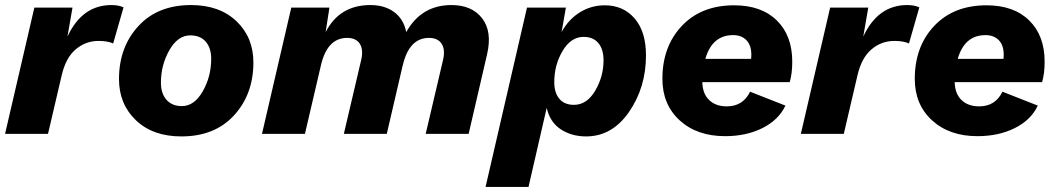

<svg xmlns="http://www.w3.org/2000/svg" viewBox="-20 -530 4189 760"><path d="M421 -510Q449 -510 469 -501L428 -358Q406 -368 370 -368Q319 -368 279.5 -334.5Q240 -301 224 -231L170 0H0L116 -500H267L247 -385Q305 -510 421 -510Z M698 10Q585 10 518 -54Q451 -118 451 -217Q451 -343 527.5 -426.5Q604 -510 736 -510Q849 -510 916 -446Q983 -382 983 -283Q983 -157 906.5 -73.5Q830 10 698 10ZM700 -110Q749 -110 782.5 -168.5Q816 -227 816 -297Q816 -340 794.5 -365Q773 -390 733 -390Q684 -390 650.5 -331.5Q617 -273 617 -203Q617 -160 639 -135Q661 -110 700 -110Z M1767 -510Q1848 -510 1888.5 -457.5Q1929 -405 1908 -315L1835 0H1665L1734 -294Q1743 -334 1728 -357Q1713 -380 1678 -380Q1599 -380 1574 -270V-271L1511 0H1341L1410 -294Q1419 -334 1404 -357Q1389 -380 1354 -380Q1275 -380 1250 -270L1187 0H1017L1133 -500H1284L1269 -403Q1324 -510 1446 -510Q1503 -510 1540.5 -482Q1578 -454 1588 -403Q1648 -510 1767 -510Z M2374 -509Q2447 -509 2492 -457Q2537 -405 2537 -311Q2537 -184 2470 -87Q2403 10 2300 10Q2243 10 2200 -18Q2157 -46 2144 -103L2072 210H1902L2066 -500H2220L2203 -403Q2230 -453 2275 -481Q2320 -509 2374 -509ZM2252 -115Q2303 -115 2336 -171Q2369 -227 2369 -291Q2369 -335 2348.5 -359.5Q2328 -384 2290 -384Q2240 -384 2207 -328.5Q2174 -273 2174 -205Q2174 -163 2194 -139Q2214 -115 2252 -115Z M3116 -286Q3116 -239 3106 -205H2760Q2761 -159 2787 -134Q2813 -109 2857 -109Q2921 -109 2949 -167L3089 -112Q3062 -55 2998 -23Q2934 9 2850 9Q2739 9 2670.5 -53.5Q2602 -116 2602 -218Q2602 -346 2679 -427.5Q2756 -509 2886 -509Q2994 -509 3055 -449Q3116 -389 3116 -286ZM2882 -391Q2799 -391 2772 -297H2953Q2954 -303 2954 -314Q2954 -351 2934.5 -371Q2915 -391 2882 -391Z M3571 -510Q3599 -510 3619 -501L3578 -358Q3556 -368 3520 -368Q3469 -368 3429.5 -334.5Q3390 -301 3374 -231L3320 0H3150L3266 -500H3417L3397 -385Q3455 -510 3571 -510Z M4115 -286Q4115 -239 4105 -205H3759Q3760 -159 3786 -134Q3812 -109 3856 -109Q3920 -109 3948 -167L4088 -112Q4061 -55 3997 -23Q3933 9 3849 9Q3738 9 3669.5 -53.5Q3601 -116 3601 -218Q3601 -346 3678 -427.5Q3755 -509 3885 -509Q3993 -509 4054 -449Q4115 -389 4115 -286ZM3881 -391Q3798 -391 3771 -297H3952Q3953 -303 3953 -314Q3953 -351 3933.5 -371Q3914 -391 3881 -391Z"/></svg>

Font: Elaine Sans
Style: Bold Italic
Weight: 700
Italic angle: -13°
Designer: Wei Huang
Foundry: Wei Huang
Version: Version 2.001;December 24, 2019;FontCreator 12.0.0.2547 64-b